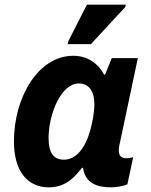

<svg xmlns="http://www.w3.org/2000/svg" viewBox="-20 -796 651 826"><path d="M271 -606H371L519 -766L521 -776H354L274 -619ZM190 10C269 10 307 -43 333 -74H337C347 -8 397 10 458 10C480 10 513 4 528 -3L553 -120C545 -117 533 -115 523 -115C501 -115 491 -127 491 -150C491 -157 492 -164 494 -173L573 -546H461L432 -475H428C402 -523 357 -556 295 -556C144 -556 40 -377 40 -188C40 -52 104 10 190 10ZM255 -109C211 -109 189 -138 189 -202C189 -304 242 -437 319 -437C365 -437 386 -400 386 -348C386 -313 378 -270 368 -235C348 -162 309 -109 255 -109Z"/></svg>

Font: Noto Sans
Style: Bold Italic
Weight: 700
Italic angle: -12°
Designer: Monotype Design Team
Foundry: Monotype Imaging Inc.
Version: Version 2.013